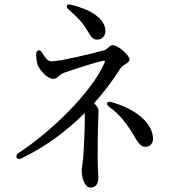

<svg xmlns="http://www.w3.org/2000/svg" viewBox="-20 -807 790 867"><path d="M282 -782C279 -777 283 -770 292 -762C326 -733 353 -706 372 -672C374 -670 377 -664 380 -660C392 -640 400 -628 419 -628C442 -628 456 -647 456 -666C456 -727 379 -767 303 -785C292 -788 285 -787 282 -782ZM55 -96C58 -88 67 -87 79 -93C183 -143 281 -215 362 -296C363 -289 363 -281 363 -271C363 -222 358 -120 356 -95C355 -85 354 -78 353 -73C352 -64 351 -58 350 -49C349 -44 349 -39 349 -33C349 -8 361 40 389 40C418 40 424 15 424 -6C424 -15 423 -28 422 -43C422 -60 421 -79 421 -96C421 -203 423 -252 424 -280C424 -291 425 -299 425 -305C425 -318 417 -328 405 -341C452 -394 492 -447 523 -497C529 -507 534 -509 540 -513C551 -520 565 -528 565 -538C565 -558 513 -603 489 -603C481 -603 477 -599 472 -595C466 -589 458 -582 447 -579C405 -567 252 -530 211 -530C194 -530 181 -551 169 -571C164 -579 158 -582 152 -579C146 -576 143 -570 143 -558C144 -542 146 -525 150 -514C160 -488 195 -451 219 -451C231 -451 238 -456 245 -463C251 -468 259 -475 268 -478C309 -493 423 -529 448 -533C454 -534 456 -530 450 -519C391 -388 214 -215 65 -117C55 -110 52 -103 55 -96ZM475 -323C522 -290 559 -241 595 -177C610 -154 620 -144 638 -144C657 -144 671 -160 671 -179C671 -254 587 -317 486 -345C473 -349 466 -348 464 -342C462 -337 465 -330 475 -323Z"/></svg>

Font: 寒蝉锦书宋 CompactLight
Style: Bold
Weight: 400
Width: 4
Designer: 寒蝉锦书宋{Warren} 思源宋体{Ryoko NISHIZUKA 西塚涼子 (kana & ideographs); Frank Grießhammer (Latin, Greek & Cyrillic); Wenlong ZHANG 
Foundry: Adobe & ChillType
Version: Version 2.000;Glyphs 3.1.1 (3135)